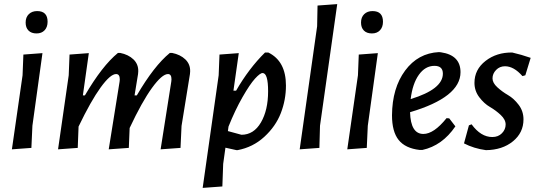

<svg xmlns="http://www.w3.org/2000/svg" viewBox="-20 -724 2615 936"><path d="M161 -670Q212 -670 212 -618Q212 -592 197.5 -576.5Q183 -561 158 -561Q133 -561 119 -575Q105 -589 105 -614Q105 -640 120.5 -655Q136 -670 161 -670ZM187 -465 138 -111 133 -3 38 4 90 -357 94 -458Z M413 -465 384 -259H394Q478 -403 555 -466H566Q606 -458 630.5 -434.5Q655 -411 654 -376L653 -363L636 -259H647Q731 -403 808 -466H819Q859 -458 883.5 -434.5Q908 -411 907 -376L906 -363L865 -110L860 -3L763 4L815 -326L816 -337Q816 -363 799 -363Q770 -363 721 -295.5Q672 -228 612 -100L608 -3L510 4L563 -326L564 -337Q564 -363 546 -363Q518 -363 470.5 -297.5Q423 -232 363 -107L359 -3L263 4L315 -357L319 -458Z M1144 -465 1118 -282H1131Q1193 -390 1272 -468H1288Q1374 -426 1374 -307Q1374 -237 1349 -172.5Q1324 -108 1268.5 -57Q1213 -6 1138 8H1133L1079 -4L1068 75L1064 185L968 192L1046 -357L1050 -458ZM1260 -368Q1248 -368 1223 -340.5Q1198 -313 1162 -250Q1126 -187 1094 -107L1091 -85L1157 -67Q1217 -67 1252 -127Q1287 -187 1287 -279Q1287 -368 1260 -368Z M1624 -704 1540 -111 1537 -3 1441 4 1526 -596 1528 -697Z M1796 -670Q1847 -670 1847 -618Q1847 -592 1832.5 -576.5Q1818 -561 1793 -561Q1768 -561 1754 -575Q1740 -589 1740 -614Q1740 -640 1755.5 -655Q1771 -670 1796 -670ZM1822 -465 1773 -111 1768 -3 1673 4 1725 -357 1729 -458Z M2200 -108Q2136 -14 2039 7H2026Q1956 -1 1923.5 -41.5Q1891 -82 1891 -162Q1892 -295 1955 -380Q2018 -465 2120 -470L2130 -469Q2225 -455 2225 -372Q2225 -250 1979 -177Q1982 -71 2044 -71Q2095 -71 2157 -148L2170 -147ZM2098 -403Q2053 -403 2022 -359.5Q1991 -316 1982 -241Q2139 -289 2139 -365Q2139 -403 2098 -403Z M2477 -468Q2521 -458 2567 -442L2541 -357L2527 -353Q2485 -401 2442 -401Q2416 -401 2398.5 -383Q2381 -365 2381 -342Q2381 -320 2404.5 -298.5Q2428 -277 2456.5 -260.5Q2485 -244 2508.5 -213Q2532 -182 2532 -142Q2532 -77 2480.5 -35Q2429 7 2349 8Q2290 0 2242 -25L2266 -113L2279 -118Q2324 -56 2380 -56Q2409 -56 2427 -74.5Q2445 -93 2445 -117Q2445 -141 2421 -163.5Q2397 -186 2368.5 -202.5Q2340 -219 2316.5 -250Q2293 -281 2293 -320Q2293 -385 2347 -427Q2401 -469 2477 -468Z"/></svg>

Font: Alegreya Sans Medium
Style: Italic
Weight: 500
Italic angle: -7°
Designer: Juan Pablo del Peral
Foundry: Huerta Tipografica
Version: Version 2.007